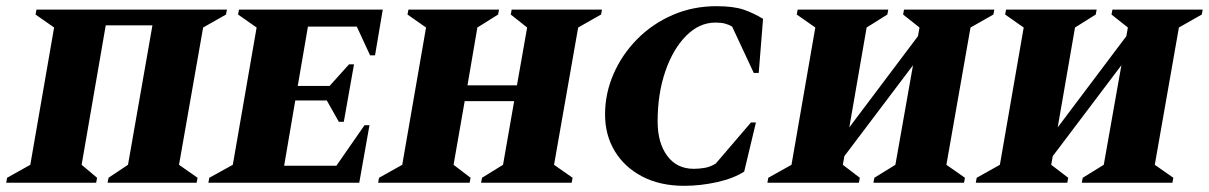

<svg xmlns="http://www.w3.org/2000/svg" viewBox="-50 -591 3910 621"><path d="M-30 0 -27 -16 48 -58 125 -502 65 -544 68 -560H684L681 -544L607 -502L529 -58L589 -16L586 0H298L301 -16L364 -58L443 -509H292L214 -58L264 -16L261 0Z M624 0 627 -16 703 -58 780 -502 720 -544 723 -560H1188L1163 -412H1147L1104 -505H946L913 -313H1016L1079 -383H1095L1062 -197H1046L1007 -266H905L869 -55H1038L1129 -186H1145L1112 0Z M1173 0 1176 -16 1251 -58 1328 -502 1268 -544 1271 -560H1564L1561 -544L1494 -502L1462 -315H1622L1655 -502L1602 -544L1605 -560H1897L1894 -544L1820 -502L1742 -58L1802 -16L1799 0H1506L1509 -16L1577 -58L1613 -264H1453L1417 -58L1472 -16L1469 0Z M2163 10Q2085 10 2027.5 -20Q1970 -50 1938.5 -102Q1907 -154 1907 -221Q1907 -289 1934.5 -352Q1962 -415 2011 -464.5Q2060 -514 2125.5 -542.5Q2191 -571 2267 -571Q2323 -571 2356 -559.5Q2389 -548 2418 -530L2404 -355H2388L2318 -505Q2308 -511 2295.5 -514.5Q2283 -518 2264 -518Q2212 -518 2169.5 -475.5Q2127 -433 2102 -360.5Q2077 -288 2077 -198Q2077 -129 2108 -87Q2139 -45 2194 -45Q2211 -45 2229 -48Q2247 -51 2265 -62L2379 -195H2395L2357 -36Q2323 -14 2269.5 -2Q2216 10 2163 10Z M2432 0 2435 -16 2510 -58 2587 -502 2527 -544 2530 -560H2823L2820 -544L2753 -502L2697 -179L2919 -474L2924 -502L2871 -544L2874 -560H3166L3163 -544L3089 -502L3011 -58L3071 -16L3068 0H2775L2778 -16L2846 -58L2903 -380L2681 -86L2676 -58L2731 -16L2728 0Z M3106 0 3109 -16 3184 -58 3261 -502 3201 -544 3204 -560H3497L3494 -544L3427 -502L3371 -179L3593 -474L3598 -502L3545 -544L3548 -560H3840L3837 -544L3763 -502L3685 -58L3745 -16L3742 0H3449L3452 -16L3520 -58L3577 -380L3355 -86L3350 -58L3405 -16L3402 0Z"/></svg>

Font: Spectral SC ExtraBold
Style: Italic
Weight: 800
Italic angle: -10°
Designer: Jean-Baptiste Levee
Foundry: Production Type
Version: Version 2.001